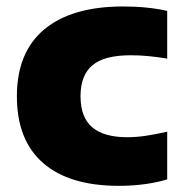

<svg xmlns="http://www.w3.org/2000/svg" viewBox="-20 -578 578 608"><path d="M356.5 10.5Q199.5 10.5 116.5 -61.8Q33.5 -134 33.5 -273Q33.5 -413 120.5 -485.2Q207.5 -557.5 370 -557.5Q447.5 -557.5 509.5 -543.5V-392.5Q478.5 -397.5 451 -400.2Q423.5 -403 394 -403Q310 -403 272.5 -371.2Q235 -339.5 235 -273.5Q235 -206.5 272 -175Q309 -143.5 382 -143.5Q411.5 -143.5 440.5 -147.8Q469.5 -152 509.5 -161V-10Q479 -0.5 439.5 5Q400 10.5 356.5 10.5Z"/></svg>

Font: Encode Sans SemiExpanded SemiExpanded ExtraBold
Style: Regular
Weight: 800
Width: 6
Designer: Multiple Designers
Foundry: Impallari Type
Version: Version 3.000; ttfautohint (v1.8.3) -l 8 -r 50 -G 200 -x 14 